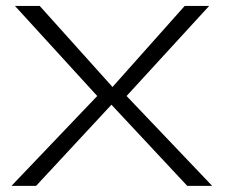

<svg xmlns="http://www.w3.org/2000/svg" viewBox="-20 -608 748 628"><path d="M17.5 0H98L344.5 -265.5L592.5 0H674L394 -294L664 -588.5H584L348 -323.5L110 -588.5H29L298 -294Z"/></svg>

Font: Anybody Expanded Light
Style: Regular
Weight: 300
Width: 7
Version: Version 1.113;gftools[0.9.25]